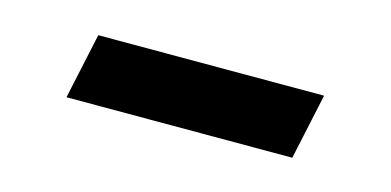

<svg xmlns="http://www.w3.org/2000/svg" viewBox="-28 -425 533 262"><g transform="rotate(15 238.0 -293.5)"><path d="M89 -340H408L388 -247H69Z"/></g></svg>

Font: Roboto Serif 20pt Medium
Style: Italic
Weight: 500
Italic angle: -10°
Version: Version 1.008